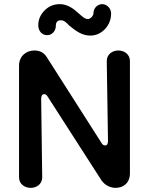

<svg xmlns="http://www.w3.org/2000/svg" viewBox="-20 -892 720 928"><path d="M416 -720C444 -720 468 -731 488 -752C507 -773 517 -798 517 -827C517 -851 497 -872 474 -872C453 -872 432 -854 432 -830C432 -814 416 -800 405 -800C388 -800 375 -815 355 -832C334 -851 305 -872 269 -872C240 -872 216 -862 196 -842C175 -821 165 -797 165 -770C165 -742 183 -722 208 -722C232 -722 250 -743 250 -768C250 -785 258 -794 274 -794C289 -794 299 -785 315 -768C346 -743 376 -720 416 -720ZM128 16C157 16 184 -2 184 -35L179 -414C179 -429 184 -437 194 -437C200 -437 206 -433 211 -424L470 -21C487 4 514 16 539 16C575 16 608 -7 608 -54V-597C608 -630 580 -648 552 -648C524 -648 496 -630 496 -597L502 -211C502 -196 497 -189 488 -189C481 -189 475 -193 470 -202L206 -616C193 -637 173 -648 146 -648C109 -648 72 -623 72 -574V-35C72 -2 100 16 128 16Z"/></svg>

Font: Dongle
Style: Regular
Weight: 400
Designer: Yanghee Ryu
Foundry: Yanghee Ryu
Version: Version 2.000